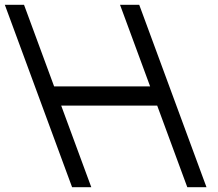

<svg xmlns="http://www.w3.org/2000/svg" viewBox="-213 -760 908 800"><path d="M522 -320 632.6 -20 647.4 20H567.4L552.6 -20L442 -320H42L152.6 -20L167.4 20H87.4L72.6 -20L-38 -320L-67.5 -400L-178.1 -700L-192.9 -740H-112.9L-98.1 -700L12.5 -400H412.5L301.9 -700L287.1 -740H367.1L381.9 -700L492.5 -400Z"/></svg>

Font: Nordica Plus
Style: NordicaClassicLightOpObl
Weight: 300
Version: Version 1.01